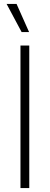

<svg xmlns="http://www.w3.org/2000/svg" viewBox="-20 -960 254 980"><path d="M129.4 -727.5V0H84.5V-727.5ZM90.3 -796.4 13.7 -939.9H64.5L128.4 -796.4Z"/></svg>

Font: Inter 28pt ExtraLight
Style: Regular
Weight: 250
Designer: Rasmus Andersson
Foundry: rsms
Version: Version 4.001;git-66647c0bb